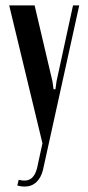

<svg xmlns="http://www.w3.org/2000/svg" viewBox="-20 -515 325 710"><path d="M108 -495 174 -214 178 -185H185L189 -214L250 -495H273L139 113Q132 142 114.5 158.5Q97 175 70 175Q64 175 57.5 174Q51 173 44 171L49 150Q78 157 94 146Q110 135 117 107L137 15L14 -495Z"/></svg>

Font: Moniqa Narrow Heading
Style: Bold
Weight: 700
Width: 4
Designer: Rajesh Rajput
Foundry: Rajesh Rajput
Version: Version 1.000